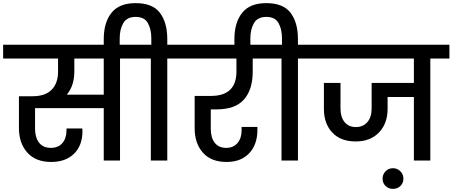

<svg xmlns="http://www.w3.org/2000/svg" viewBox="-44 -1026 2892 1227"><path d="M846 -652H723V0H619V-335H180V-203Q180 -148 205.5 -114.5Q231 -81 281 -81Q328 -81 354.5 -111.5Q381 -142 381 -193V-205H482Q483 -198 483 -188Q483 -97 429.5 -44Q376 9 283 9Q184 9 130.5 -51Q77 -111 77 -208V-411H164Q246 -411 286.5 -453Q327 -495 327 -568V-652H-24V-740H846ZM619 -652H431V-568Q431 -479 383 -421H619Z M1147 -740V-652H1025V0H920V-652H798V-740H923V-781Q923 -839 901 -878.5Q879 -918 823 -918Q767 -918 744 -878.5Q721 -839 721 -781V-716H619V-776Q619 -881 668 -943.5Q717 -1006 823 -1006Q931 -1006 978 -944Q1025 -882 1025 -776V-740Z M1303 -327V-202Q1303 -147 1328 -114Q1353 -81 1402 -81Q1447 -81 1473.5 -111.5Q1500 -142 1500 -193V-215H1601V-196Q1601 -102 1548.5 -46.5Q1496 9 1404 9Q1305 9 1252.5 -50.5Q1200 -110 1200 -207V-413H1304Q1467 -413 1467 -569V-652H1099V-740H1681V-652H1571V-569Q1571 -453 1515 -390Q1459 -327 1341 -327Z M1982 -740V-652H1860V0H1755V-652H1633V-740H1758V-781Q1758 -839 1736 -878.5Q1714 -918 1658 -918Q1602 -918 1579 -878.5Q1556 -839 1556 -781V-716H1454V-776Q1454 -881 1503 -943.5Q1552 -1006 1658 -1006Q1766 -1006 1813 -944Q1860 -882 1860 -776V-740Z M2828 -652H2706V0H2601V-406H2433V-330Q2433 -237 2378 -179.5Q2323 -122 2229 -122Q2133 -122 2079.5 -179Q2026 -236 2026 -330V-496H2132V-332Q2132 -278 2158 -246Q2184 -214 2230 -214Q2277 -214 2304 -246Q2331 -278 2331 -332V-496H2601V-652H1934V-740H2828Z M2534 116Q2534 144 2515 162.5Q2496 181 2467 181Q2439 181 2420 162.5Q2401 144 2401 116Q2401 88 2420 68.5Q2439 49 2467 49Q2495 49 2514.5 68.5Q2534 88 2534 116Z"/></svg>

Font: Fz Poppins Med
Style: Regular
Weight: 500
Designer: Ninad Kale (Devanagari), Jonny Pinhorn (Latin)
Foundry: Indian Type Foundry
Version: Vit hóa bi Vntype.Com & FontZin.Com